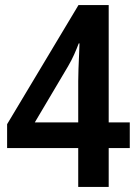

<svg xmlns="http://www.w3.org/2000/svg" viewBox="-20 -736 550 756"><path d="M288 -153H8V-247L289 -716H408V-254H491V-153H408V0H288ZM288 -254V-416Q288 -434 289 -464.5Q290 -495 291.5 -524Q293 -553 293 -565H290Q282 -544 272 -521.5Q262 -499 248 -475L117 -254Z"/></svg>

Font: Noto Sans Devanagari SemiCondensed SemiBold
Style: Regular
Weight: 600
Width: 4
Designer: Jelle Bosma - Monotype Design Team
Foundry: Monotype Imaging Inc.
Version: Version 2.004; ttfautohint (v1.8.4.7-5d5b)